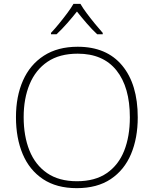

<svg xmlns="http://www.w3.org/2000/svg" viewBox="-20 -1019 799 998"><path d="M696 -409Q696 -301 661 -218Q626 -135 555.5 -88Q485 -41 379 -41Q274 -41 203.5 -88Q133 -135 98 -218Q63 -301 63 -410Q63 -518 99.5 -600.5Q136 -683 208 -729.5Q280 -776 384 -776Q534 -776 615 -678.5Q696 -581 696 -409ZM103 -410Q103 -312 133 -237Q163 -162 224.5 -119.5Q286 -77 380 -77Q474 -77 535 -119Q596 -161 625.5 -235.5Q655 -310 655 -409Q655 -566 585.5 -653Q516 -740 384 -740Q289 -740 227 -698Q165 -656 134 -581.5Q103 -507 103 -410ZM398 -999Q410 -978 430.5 -950.5Q451 -923 473.5 -895.5Q496 -868 514 -848V-841H485Q458 -866 430 -898.5Q402 -931 380 -959Q358 -931 329.5 -898.5Q301 -866 274 -841H245V-848Q264 -868 286.5 -895.5Q309 -923 329.5 -950.5Q350 -978 362 -999Z"/></svg>

Font: Noto Sans Tamil UI ExtraLight
Style: Regular
Weight: 200
Designer: Jelle Bosma - Monotype Design Team
Foundry: Monotype Imaging Inc.
Version: Version 2.004; ttfautohint (v1.8.4.7-5d5b)